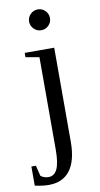

<svg xmlns="http://www.w3.org/2000/svg" viewBox="-126 -705 501 961"><g transform="rotate(-10 124.5 -224.5)"><path d="M191.9 -608.9Q191.9 -587.4 176.3 -571.8Q160.6 -556.2 139.2 -556.2Q117.2 -556.2 101.6 -571.8Q85.9 -587.4 85.9 -608.9Q85.9 -630.9 101.6 -646.5Q117.2 -662.1 139.2 -662.1Q160.6 -662.1 176.3 -646.5Q191.9 -630.9 191.9 -608.9ZM187 19Q187 114.3 150.1 163.6Q113.3 212.9 42 212.9Q11.7 212.9 -28.8 204.1V106.9H-5.9L7.3 160.2Q23.4 173.8 47.9 173.8Q76.7 173.8 91.3 143.1Q106 112.3 106 43.9V-424.8L37.1 -437V-459H187Z"/></g></svg>

Font: Tinos
Style: Regular
Weight: 400
Designer: Steve Matteson
Foundry: Monotype Imaging Inc.
Version: Version 1.23